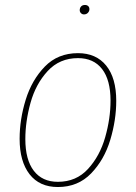

<svg xmlns="http://www.w3.org/2000/svg" viewBox="-20 -743 546 773"><path d="M59 -184Q59 -262 83.5 -341.5Q108 -421 160.5 -475Q213 -529 294 -529Q367 -529 407.5 -479Q448 -429 448 -337Q448 -260 424 -180Q400 -100 347 -45Q294 10 213 10Q139 10 99 -41.5Q59 -93 59 -184ZM425 -338Q425 -421 391 -465Q357 -509 294 -509Q220 -509 172 -457Q124 -405 103 -329.5Q82 -254 82 -183Q82 -100 116 -55.5Q150 -11 213 -11Q287 -11 334.5 -63Q382 -115 403.5 -190.5Q425 -266 425 -338ZM301 -702Q301 -711 306.5 -717Q312 -723 322 -723Q330 -723 335 -718.5Q340 -714 340 -706Q340 -698 334 -691.5Q328 -685 318 -685Q311 -685 306 -690Q301 -695 301 -702Z"/></svg>

Font: Fira Sans Condensed Thin
Style: Italic
Weight: 250
Width: 3
Italic angle: -8°
Designer: Carrois Corporate & Edenspiekermann AG
Foundry: Carrois Corporate GbR & Edenspiekermann AG
Version: Version 4.203